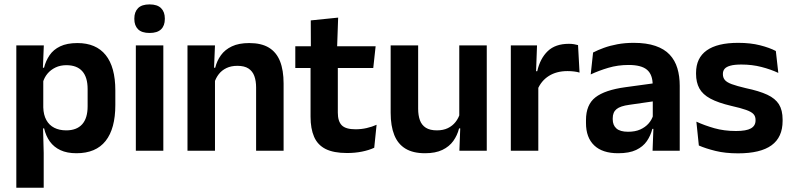

<svg xmlns="http://www.w3.org/2000/svg" viewBox="-20 -702 3690 894"><path d="M336 11.5Q292 11.5 261.5 -2.8Q231 -17 212.2 -43Q193.5 -69 185.5 -104H149L181.5 -202Q182.5 -167 195.8 -143Q209 -119 232.8 -107Q256.5 -95 288.5 -95Q337 -95 362.5 -123.2Q388 -151.5 388 -207V-287.5Q388 -342.5 363 -370.5Q338 -398.5 289 -398.5Q261 -398.5 238.5 -387.8Q216 -377 201 -359Q186 -341 179.5 -317.5L149.5 -386.5H185Q193 -418.5 210.8 -444.8Q228.5 -471 260.2 -486.2Q292 -501.5 340.5 -501.5Q427 -501.5 472 -445.8Q517 -390 517 -281V-213Q517 -103 471.8 -45.8Q426.5 11.5 336 11.5ZM56 172V-490.5H184L179 -366L181.5 -343.5V-147L180 -124L183.5 10.5V172Z M612.5 0V-490.5H740.5V0ZM676.5 -548.5Q640 -548.5 622.8 -565.8Q605.5 -583 605.5 -613.5V-616Q605.5 -646.5 622.8 -664Q640 -681.5 676.5 -681.5Q712.5 -681.5 730 -664Q747.5 -646.5 747.5 -616V-613.5Q747.5 -582.5 730 -565.5Q712.5 -548.5 676.5 -548.5Z M1172.5 0V-294.5Q1172.5 -325.5 1164.2 -348Q1156 -370.5 1137 -383Q1118 -395.5 1085 -395.5Q1056 -395.5 1034.2 -385Q1012.5 -374.5 998.8 -356.8Q985 -339 978 -316.5L958 -386.5H982Q990 -419 1008.8 -445Q1027.5 -471 1059.8 -486.2Q1092 -501.5 1140.5 -501.5Q1197 -501.5 1232 -480.2Q1267 -459 1283.8 -417Q1300.5 -375 1300.5 -313V0ZM853 0V-490.5H981L976 -371L981 -360.5V0Z M1596 10.5Q1533.5 10.5 1496.2 -8.2Q1459 -27 1442.5 -65Q1426 -103 1426 -158.5V-444.5H1553V-177.5Q1553 -137.5 1571.2 -118.8Q1589.5 -100 1635.5 -100Q1662.5 -100 1687.5 -105.8Q1712.5 -111.5 1733.5 -121L1722.5 -14Q1697.5 -2.5 1665.2 4Q1633 10.5 1596 10.5ZM1355 -385.5V-486.5H1729L1718 -385.5ZM1427.5 -477 1427 -607 1554.5 -620 1549.5 -477Z M1927 -490.5V-195.5Q1927 -165 1935.2 -142.2Q1943.5 -119.5 1962.8 -107.2Q1982 -95 2014.5 -95Q2044 -95 2065.5 -105.5Q2087 -116 2101 -133.8Q2115 -151.5 2121.5 -173.5L2141.5 -104H2117.5Q2109.5 -72 2090.8 -45.8Q2072 -19.5 2039.8 -4Q2007.5 11.5 1959 11.5Q1903 11.5 1867.8 -10Q1832.5 -31.5 1815.8 -73.5Q1799 -115.5 1799 -177V-490.5ZM2246.5 -490.5V0H2119L2123.5 -119L2118.5 -129.5V-490.5Z M2483 -285 2450.5 -370.5H2481.5Q2495 -430 2530.5 -464Q2566 -498 2629 -498Q2642 -498 2652.5 -496.2Q2663 -494.5 2671.5 -492L2678.5 -364Q2667.5 -367.5 2653 -369.2Q2638.5 -371 2622.5 -371Q2571.5 -371 2535.8 -348.5Q2500 -326 2483 -285ZM2358.5 0V-490.5H2480.5L2475 -340L2486.5 -335.5V0Z M3018.5 0 3023 -120 3019.5 -131V-284.5L3019 -306.5Q3019 -354.5 2992.8 -377Q2966.5 -399.5 2907 -399.5Q2856.5 -399.5 2812.2 -386.2Q2768 -373 2730.5 -355.5L2741.5 -457.5Q2763.5 -469 2791.8 -479.2Q2820 -489.5 2855 -496Q2890 -502.5 2930.5 -502.5Q2990.5 -502.5 3032 -488.2Q3073.5 -474 3098.2 -447.5Q3123 -421 3134 -384.2Q3145 -347.5 3145 -303V0ZM2858 11.5Q2785 11.5 2746.8 -25Q2708.5 -61.5 2708.5 -129V-143Q2708.5 -214.5 2752.5 -248.8Q2796.5 -283 2892 -296L3031 -315L3038.5 -232.5L2910.5 -214Q2868.5 -208.5 2850.8 -194Q2833 -179.5 2833 -151.5V-146.5Q2833 -119 2850.2 -103.8Q2867.5 -88.5 2904.5 -88.5Q2937.5 -88.5 2961 -99Q2984.5 -109.5 2999.8 -126.8Q3015 -144 3021.5 -165.5L3039.5 -102H3017.5Q3009.5 -70.5 2991.8 -44.8Q2974 -19 2942 -3.8Q2910 11.5 2858 11.5Z M3416.5 12Q3357.5 12 3311.8 0.8Q3266 -10.5 3234 -24.5L3222.5 -135.5Q3260.5 -118 3306.2 -105Q3352 -92 3407 -92Q3455 -92 3476.5 -104.2Q3498 -116.5 3498 -141V-144Q3498 -160.5 3488.2 -171Q3478.5 -181.5 3454 -190.2Q3429.5 -199 3385 -209Q3323.5 -223.5 3287.8 -242.8Q3252 -262 3236.5 -290.2Q3221 -318.5 3221 -358V-362.5Q3221 -432 3270.5 -467.2Q3320 -502.5 3417 -502.5Q3474.5 -502.5 3518.8 -491.2Q3563 -480 3592.5 -464.5L3604 -362.5Q3569 -379 3525.5 -390.2Q3482 -401.5 3432 -401.5Q3399.5 -401.5 3380.8 -396.2Q3362 -391 3354 -381.5Q3346 -372 3346 -358.5V-356Q3346 -341 3354.8 -330Q3363.5 -319 3387 -310.2Q3410.5 -301.5 3453 -291.5Q3515 -278.5 3552.5 -261Q3590 -243.5 3607 -216.2Q3624 -189 3624 -145V-139Q3624 -63 3572.5 -25.5Q3521 12 3416.5 12Z"/></svg>

Font: Anek Latin SemiBold
Style: Regular
Weight: 600
Designer: Yesha Goshar
Foundry: Ek Type
Version: Version 1.003